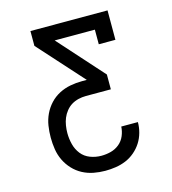

<svg xmlns="http://www.w3.org/2000/svg" viewBox="-109 -620 819 914"><g transform="rotate(-15 300.0 -162.5)"><path d="M298 205Q269 205 240.5 199.5Q212 194 186.5 180.5Q161 167 141 145.5Q121 124 108.5 98Q96 72 91.5 43Q87 14 87 -15Q87 -44 91.5 -73Q96 -102 108.5 -128.5Q121 -155 141 -176.5Q161 -198 187 -211.5Q213 -225 242 -230.5Q271 -236 300 -236H324L125 -457V-530H505V-385H423V-457H225L423 -236V-163H300Q281 -163 262.5 -158.5Q244 -154 228.5 -144.5Q213 -135 201 -120Q189 -105 182 -88Q175 -71 172 -52Q169 -33 169 -15Q169 13 176 40.5Q183 68 200 89.5Q217 111 243.5 121Q270 131 298 131Q322 131 345 125Q368 119 386.5 104Q405 89 414.5 66.5Q424 44 425 21H507Q507 47 500 72.5Q493 98 479 120Q465 142 444.5 159.5Q424 177 400 187Q376 197 350 201Q324 205 298 205Z"/></g></svg>

Font: Iosevka Curly Slab Extended
Style: Regular
Weight: 400
Width: 7
Monospace: yes
Designer: Belleve Invis
Foundry: Belleve Invis
Version: Version 11.1.0; ttfautohint (v1.8.3)